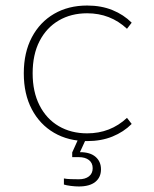

<svg xmlns="http://www.w3.org/2000/svg" viewBox="-20 -500 556 694"><path d="M295 10Q227 10 175.5 -20Q124 -50 95 -105Q66 -160 66 -235Q66 -310 95 -365Q124 -420 175.5 -450Q227 -480 295 -480Q346 -480 386.5 -463.5Q427 -447 456 -418L439 -396Q409 -424 373 -438Q337 -452 295 -452Q237 -452 192.5 -426Q148 -400 123 -351.5Q98 -303 98 -235Q98 -168 123 -119Q148 -70 192.5 -44Q237 -18 295 -18Q337 -18 373 -32Q409 -46 439 -74L456 -52Q427 -23 386.5 -6.5Q346 10 295 10ZM265 174Q252 174 236 172Q220 170 211 167V145Q220 147 236 147.5Q252 148 265 148Q288 148 301.5 137.5Q315 127 315 108Q315 89 301.5 78.5Q288 68 265 68H241V51L269 -11H297L269 50Q306 50 325.5 67Q345 84 345 112Q345 141 324.5 157.5Q304 174 265 174Z"/></svg>

Font: Gantari Thin
Style: Regular
Weight: 250
Designer: Anugrah Pasau
Foundry: Lafontype
Version: Version 1.000